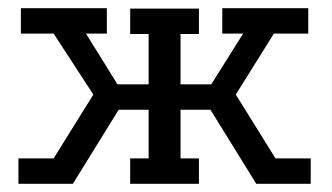

<svg xmlns="http://www.w3.org/2000/svg" viewBox="-20 -449 811 469"><path d="M25 0V-62H111L208 -218L111 -367H31V-429H241V-367H190L267 -243H343V-366H298V-428H466V-366H421V-243H496L574 -367H523V-429H733V-367H649L556 -218L653 -62H739V0H606L494 -181H421V-62H466V0H298V-62H343V-181H270L158 0Z"/></svg>

Font: Podkova VF Beta
Style: Regular
Weight: 400
Designer: Ilya Yudin
Foundry: Cyreal (www.cyreal.org)
Version: Version 2.100